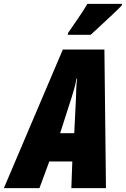

<svg xmlns="http://www.w3.org/2000/svg" viewBox="-77 -973 651 993"><path d="M234 -284 294 -471Q302 -496 308 -518.5Q314 -541 319 -567H322Q318 -539 317.5 -515.5Q317 -492 316 -468L307 -284ZM-57 0H127L178 -138H297L292 0H471L463 -717H248ZM273 -793H392Q405 -805 438 -835.5Q471 -866 504.5 -897.5Q538 -929 553 -945L554 -953H375Q352 -914 326.5 -877.5Q301 -841 276 -804Z"/></svg>

Font: Noto Sans Display Condensed Black
Style: Italic
Weight: 900
Width: 3
Italic angle: -192°
Designer: Monotype Design Team
Foundry: Monotype Imaging Inc.
Version: Version 1.900